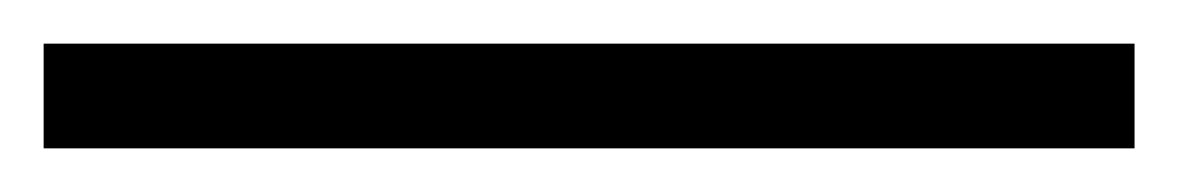

<svg xmlns="http://www.w3.org/2000/svg" viewBox="-20 -20 540 88"><path d="M500 48V0H0V48Z"/></svg>

Font: Montserrat Z
Style: Regular
Weight: 400
Designer: Julieta Ulanovsky
Foundry: Julieta Ulanovsky
Version: Version 8.000